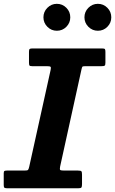

<svg xmlns="http://www.w3.org/2000/svg" viewBox="-50 -1010 617 1030"><path d="M475 -845Q505 -845 526 -866.2Q547 -887.5 547 -917Q547 -947 526 -968.2Q505 -989.5 475 -989.5Q445.5 -989.5 424.2 -968.2Q403 -947 403 -917Q403 -887.5 424.2 -866.2Q445.5 -845 475 -845ZM255 -845Q285 -845 306 -866.2Q327 -887.5 327 -917Q327 -947 306 -968.2Q285 -989.5 255 -989.5Q225.5 -989.5 204.2 -968.2Q183 -947 183 -917Q183 -887.5 204.2 -866.2Q225.5 -845 255 -845ZM-30 -17Q-30 -5.5 -26 -2.8Q-22 0 -10.5 0H369.5Q383.5 0 386.8 -4.2Q390 -8.5 390 -22.5V-73Q390 -87.5 386.5 -91.2Q383 -95 368 -95H295.5Q277 -95 273.2 -98.2Q269.5 -101.5 272.5 -116.5L387 -637Q389.5 -648 391.5 -651.5Q393.5 -655 407.5 -655H495Q508 -655 511.8 -658Q515.5 -661 515.5 -674V-731.5Q515.5 -743 512.8 -746.5Q510 -750 498.5 -750H122.5Q112 -750 108.8 -746.8Q105.5 -743.5 105.5 -732V-674.5Q105.5 -662.5 108 -658.8Q110.5 -655 122.5 -655H201Q218 -655 221.2 -651.5Q224.5 -648 221.5 -634.5L106.5 -114.5Q103.5 -101.5 100 -98.2Q96.5 -95 80.5 -95H-12.5Q-22 -95 -26 -92.8Q-30 -90.5 -30 -80.5Z"/></svg>

Font: Besley
Style: Bold Italic
Weight: 700
Italic angle: -13°
Designer: Owen Earl
Foundry: indestructible type*
Version: Version 2.001